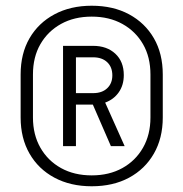

<svg xmlns="http://www.w3.org/2000/svg" viewBox="-20 -760 640 670"><path d="M300 -110Q226 -110 170 -140Q114 -170 83 -224Q52 -278 52 -350V-500Q52 -573 83 -626.5Q114 -680 170 -710Q226 -740 300 -740Q375 -740 430.5 -710Q486 -680 517 -626.5Q548 -573 548 -500V-350Q548 -278 517 -224Q486 -170 430.5 -140Q375 -110 300 -110ZM95 -350Q95 -290 121 -244.5Q147 -199 193 -173.5Q239 -148 300 -148Q361 -148 407 -173.5Q453 -199 479 -244.5Q505 -290 505 -350V-500Q505 -561 479 -606Q453 -651 407 -676.5Q361 -702 300 -702Q239 -702 193 -676.5Q147 -651 121 -606Q95 -561 95 -500ZM200 -250V-600H305Q353 -600 382.5 -572.5Q412 -545 412 -498Q412 -463 394.5 -438Q377 -413 347 -402L415 -250H367L304 -395H245V-250ZM245 -435H305Q336 -435 354 -452Q372 -469 372 -497Q372 -526 354 -543Q336 -560 305 -560H245Z"/></svg>

Font: Tiny Thin
Style: Regular
Weight: 100
Monospace: yes
Designer: Philipp Nurullin, Konstantin Bulenkov
Foundry: JetBrains
Version: Version 2.251; ttfautohint (v1.8.4.7-5d5b)